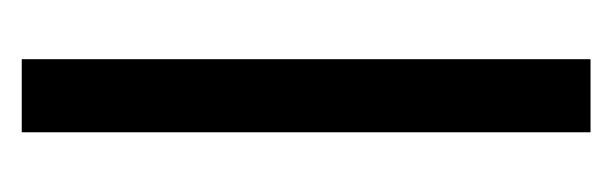

<svg xmlns="http://www.w3.org/2000/svg" viewBox="-218 -358 576 181"><g transform="rotate(90 70.5 -268.0)"><path d="M36.3 0V-536.2H105.2V0Z"/></g></svg>

Font: Georama ExtraCondensed Thin
Style: Regular
Weight: 100
Width: 2
Designer: Jean-Baptiste Levee
Foundry: Production Type
Version: Version 1.001